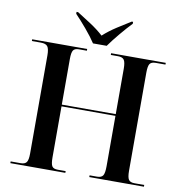

<svg xmlns="http://www.w3.org/2000/svg" viewBox="-96 -1000 1034 1090"><g transform="rotate(10 421.0 -455.5)"><path d="M36 0H353V-10H307Q283 -10 274.5 -23Q266 -36 266 -74V-368H577V-78Q577 -38 568 -24Q559 -10 534 -10H491V0H806V-10H750Q725 -10 716 -23.5Q707 -37 707 -75V-640Q707 -678 716 -691Q725 -704 750 -704H806V-714H491V-704H533Q558 -704 567.5 -690.5Q577 -677 577 -639V-378H266V-641Q266 -678 274.5 -691Q283 -704 307 -704H353V-714H36V-704H88Q116 -704 126.5 -690.5Q137 -677 137 -639V-74Q137 -36 127.5 -23Q118 -10 94 -10H36ZM380 -751H459Q483 -785 518.5 -827.5Q554 -870 583 -900V-911H575Q539 -889 496.5 -861.5Q454 -834 420 -803Q386 -834 343.5 -861.5Q301 -889 266 -911H257V-900Q286 -870 322 -827.5Q358 -785 380 -751Z"/></g></svg>

Font: Noto Serif Display Semi
Style: Regular
Weight: 600
Designer: Monotype Design Team
Foundry: Monotype Imaging Inc.
Version: Version 1.900